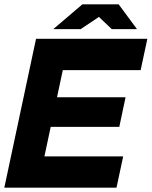

<svg xmlns="http://www.w3.org/2000/svg" viewBox="-31 -870 703 890"><path d="M-11 0 136 -690H291L144 0ZM57 0 88 -145H540L509 0ZM117 -282 146 -419H551L522 -282ZM173 -545 204 -690H652L621 -545ZM216 -735 351 -850H480L458 -812L343 -735ZM487 -735 406 -812 390 -850H519L604 -735Z"/></svg>

Font: Radio Canada Big
Style: Bold Italic
Weight: 700
Italic angle: -12°
Designer: Étienne Aubert Bonn
Foundry: Coppers and Brasses
Version: Version 1.001